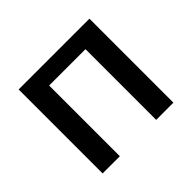

<svg xmlns="http://www.w3.org/2000/svg" viewBox="-125 -670 828 828"><g transform="rotate(-45 289.5 -256.0)"><path d="M399.9 0V-431.2H178.2V0H73.2V-512.2H504.9V0Z"/></g></svg>

Font: Clear Sans Medium
Style: Regular
Weight: 500
Foundry: Intel Corporation
Version: Version 1.00